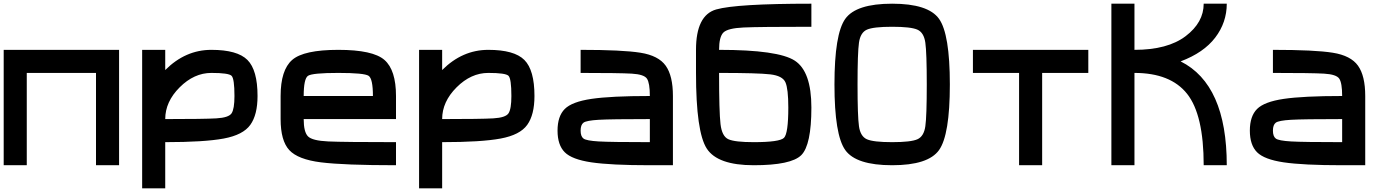

<svg xmlns="http://www.w3.org/2000/svg" viewBox="-20 -895 7540 1040"><path d="M625 0H500V-500H125V0H0V-625H625Z M1250 -375Q1250 -468.8 1234.4 -484.4Q1218.8 -500 1125 -500Q1031.2 -500 953.1 -421.9Q875 -343.8 875 -250Q1085.9 -250 1152.3 -253.9Q1218.8 -257.8 1234.4 -281.2Q1250 -304.7 1250 -375ZM875 -625V-515.6Q984.4 -625 1125 -625Q1265.6 -625 1320.3 -570.3Q1375 -515.6 1375 -375Q1375 -273.4 1335.9 -218.8Q1296.9 -164.1 1191.4 -144.5Q1085.9 -125 875 -125V125H750V-625Z M2000 -375Q2000 -468.8 1976.6 -484.4Q1953.1 -500 1812.5 -500Q1671.9 -500 1648.4 -484.4Q1625 -468.8 1625 -375ZM1500 -250V-375Q1500 -515.6 1562.5 -570.3Q1625 -625 1812.5 -625Q2000 -625 2062.5 -570.3Q2125 -515.6 2125 -375V-250H1625Q1625 -179.7 1648.4 -156.2Q1671.9 -132.8 1757.8 -128.9Q1843.8 -125 2125 -125V0Q1843.8 0 1718.8 -15.6Q1593.8 -31.2 1546.9 -82Q1500 -132.8 1500 -250Z M2750 -375Q2750 -468.8 2734.4 -484.4Q2718.8 -500 2625 -500Q2531.2 -500 2453.1 -421.9Q2375 -343.8 2375 -250Q2585.9 -250 2652.3 -253.9Q2718.8 -257.8 2734.4 -281.2Q2750 -304.7 2750 -375ZM2375 -625V-515.6Q2484.4 -625 2625 -625Q2765.6 -625 2820.3 -570.3Q2875 -515.6 2875 -375Q2875 -273.4 2835.9 -218.8Q2796.9 -164.1 2691.4 -144.5Q2585.9 -125 2375 -125V125H2250V-625Z M3500 -125V-250Q3289.1 -250 3222.7 -246.1Q3156.2 -242.2 3140.6 -230.5Q3125 -218.8 3125 -187.5Q3125 -156.2 3140.6 -144.5Q3156.2 -132.8 3222.7 -128.9Q3289.1 -125 3500 -125ZM3625 -375V0H3500Q3289.1 0 3183.6 -15.6Q3078.1 -31.2 3039.1 -70.3Q3000 -109.4 3000 -187.5Q3000 -265.6 3039.1 -304.7Q3078.1 -343.8 3183.6 -359.4Q3289.1 -375 3500 -375Q3500 -445.3 3484.4 -468.8Q3468.8 -492.2 3402.3 -496.1Q3335.9 -500 3125 -500V-625Q3351.6 -625 3449.2 -609.4Q3546.9 -593.8 3585.9 -539.1Q3625 -484.4 3625 -375Z M4375 -875V-750Q4093.8 -750 4007.8 -746.1Q3921.9 -742.2 3898.4 -718.8Q3875 -695.3 3875 -625Q4195.3 -625 4285.2 -566.4Q4375 -507.8 4375 -312.5Q4375 -109.4 4320.3 -54.7Q4265.6 0 4062.5 0Q3867.2 0 3808.6 -89.8Q3750 -179.7 3750 -500V-625Q3750 -812.5 3859.4 -843.8Q3968.8 -875 4375 -875ZM4250 -312.5Q4250 -414.1 4234.4 -449.2Q4218.8 -484.4 4152.3 -492.2Q4085.9 -500 3875 -500Q3875 -289.1 3882.8 -222.7Q3890.6 -156.2 3925.8 -140.6Q3960.9 -125 4062.5 -125Q4203.1 -125 4226.6 -148.4Q4250 -171.9 4250 -312.5Z M5000 -437.5Q5000 -609.4 4992.2 -664.1Q4984.4 -718.8 4949.2 -734.4Q4914.1 -750 4812.5 -750Q4710.9 -750 4675.8 -734.4Q4640.6 -718.8 4632.8 -664.1Q4625 -609.4 4625 -437.5Q4625 -265.6 4632.8 -210.9Q4640.6 -156.2 4675.8 -140.6Q4710.9 -125 4812.5 -125Q4914.1 -125 4949.2 -140.6Q4984.4 -156.2 4992.2 -210.9Q5000 -265.6 5000 -437.5ZM5125 -437.5Q5125 -164.1 5066.4 -82Q5007.8 0 4812.5 0Q4617.2 0 4558.6 -82Q4500 -164.1 4500 -437.5Q4500 -710.9 4558.6 -793Q4617.2 -875 4812.5 -875Q5007.8 -875 5066.4 -793Q5125 -710.9 5125 -437.5Z M5875 -625V-500H5625V0H5500V-500H5250V-625Z M6625 0H6500Q6500 -273.4 6410.2 -386.7Q6320.3 -500 6125 -500V0H6000V-875H6125V-625Q6304.7 -625 6402.3 -699.2Q6500 -773.4 6500 -875H6625Q6625 -773.4 6562.5 -691.4Q6500 -609.4 6375 -562.5Q6625 -437.5 6625 0Z M7250 -125V-250Q7039.1 -250 6972.7 -246.1Q6906.2 -242.2 6890.6 -230.5Q6875 -218.8 6875 -187.5Q6875 -156.2 6890.6 -144.5Q6906.2 -132.8 6972.7 -128.9Q7039.1 -125 7250 -125ZM7375 -375V0H7250Q7039.1 0 6933.6 -15.6Q6828.1 -31.2 6789.1 -70.3Q6750 -109.4 6750 -187.5Q6750 -265.6 6789.1 -304.7Q6828.1 -343.8 6933.6 -359.4Q7039.1 -375 7250 -375Q7250 -445.3 7234.4 -468.8Q7218.8 -492.2 7152.3 -496.1Q7085.9 -500 6875 -500V-625Q7101.6 -625 7199.2 -609.4Q7296.9 -593.8 7335.9 -539.1Q7375 -484.4 7375 -375Z"/></svg>

Font: CraftyPE
Style: Regular
Weight: 400
Designer: Erek Butcher
Foundry: Haunted Coop
Version: Version 0.018;April 4, 2024;FontCreator 15.0.0.2962 64-bit